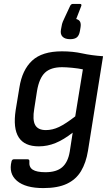

<svg xmlns="http://www.w3.org/2000/svg" viewBox="-20 -763 570 980"><path d="M296 -501Q352 -501 399.5 -490.5Q447 -480 506 -476L429 7Q419 68 393.5 110.5Q368 153 321.5 175Q275 197 201 197Q110 197 66.5 160Q23 123 39 60Q42 50 51 50H121Q131 50 130 61Q127 90 147 103Q167 116 212 116Q268 116 297.5 90.5Q327 65 336 11L351 -86Q305 -50 263.5 -33Q222 -16 178 -16Q105 -16 75.5 -62Q46 -108 60 -201L79 -316Q93 -406 144 -453.5Q195 -501 296 -501ZM214 -99Q248 -99 281.5 -115Q315 -131 364 -169L403 -409Q380 -414 348.5 -417Q317 -420 297 -420Q239 -420 209.5 -392Q180 -364 169 -299L155 -209Q145 -151 159.5 -125Q174 -99 214 -99ZM388 -743Q398 -743 395 -733L369 -666Q384 -662 389 -651.5Q394 -641 391 -623L388 -605Q384 -582 372.5 -572.5Q361 -563 338 -563Q312 -563 299.5 -575.5Q287 -588 291 -611L294 -627Q296 -641 300.5 -652Q305 -663 311 -675L338 -733Q343 -743 352 -743Z"/></svg>

Font: Sofia Sans Medium
Style: Italic
Weight: 500
Italic angle: -9°
Version: Version 4.101